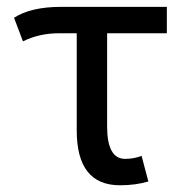

<svg xmlns="http://www.w3.org/2000/svg" viewBox="-20 -533 540 568"><path d="M296.9 -434.6V-158.7Q296.9 -63 350.1 -63Q376 -63 398.9 -71.8L418.9 3.9Q380.9 15.1 335 15.1Q207 15.1 207 -147V-434.6H154.8Q95.7 -434.6 47.9 -410.6L21.5 -480.5Q71.8 -512.7 160.2 -512.7H473.6V-434.6Z"/></svg>

Font: Cadman
Style: Regular
Weight: 400
Designer: Paul James MIller
Foundry: High-Logic / Made with FontCreator
Version: Version 2.114;March 28, 2021;FontCreator 13.0.0.2683 64-bit